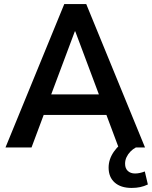

<svg xmlns="http://www.w3.org/2000/svg" viewBox="-20 -725 747 944"><path d="M7 0 296 -705H404L693 0H563L489 -198L540 -160H159L209 -198L135 0ZM348 -571 221 -232 200 -261H498L477 -232L350 -571ZM627 199Q574 199 544 172.5Q514 146 514 99Q514 58 540 20.5Q566 -17 610 -40L648 0Q633 8 621 20.5Q609 33 602 48Q595 63 595 80Q595 103 608.5 115.5Q622 128 644 128Q655 128 667 125.5Q679 123 692 118L707 182Q688 191 669 195Q650 199 627 199Z"/></svg>

Font: Nunito Sans 10pt SemiCondensed
Style: Bold
Weight: 700
Width: 4
Designer: Vernon Adams
Foundry: Vernon Adams
Version: Version 3.101;gftools[0.9.27]